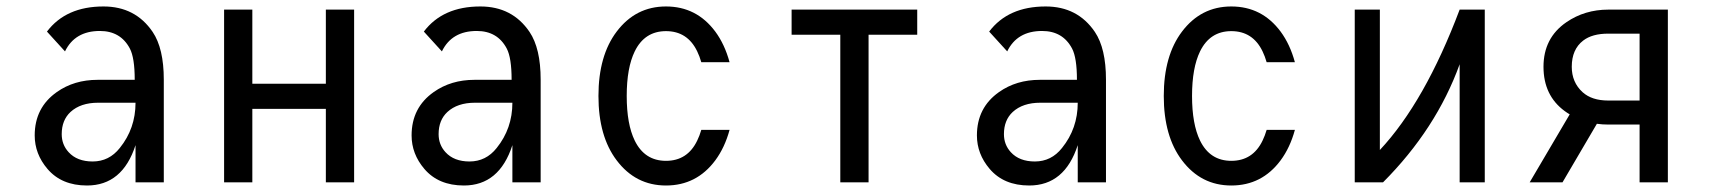

<svg xmlns="http://www.w3.org/2000/svg" viewBox="-20 -567 5313 597"><path d="M489.3 0H401.4V-115.7Q360.8 9.8 250.5 9.8Q171.4 9.8 127.4 -42Q87.9 -88.4 87.9 -146Q87.9 -232.4 156.7 -280.8Q210.4 -318.8 283.7 -318.8H398.9Q398.9 -387.2 383.8 -416Q355 -470.7 290.5 -470.7Q212.9 -470.7 182.1 -407.2L126 -468.8Q185.1 -546.9 301.8 -546.9Q400.9 -546.9 454.6 -467.8Q489.3 -416.5 489.3 -319.3ZM401.4 -247.6Q344.7 -247.6 285.2 -247.6Q230.5 -247.6 199.2 -218.8Q171.9 -193.4 171.9 -149.9Q171.9 -117.2 193.4 -93.8Q219.7 -64.9 268.1 -64.9Q319.3 -64.9 352.5 -106.9Q401.4 -167.5 401.4 -247.6Z M676.8 -537.1H764.6V-306.6H993.2V-537.1H1081.1V0H993.2V-228.5H764.6V0H676.8Z M1661.1 0H1573.2V-115.7Q1532.7 9.8 1422.4 9.8Q1343.3 9.8 1299.3 -42Q1259.8 -88.4 1259.8 -146Q1259.8 -232.4 1328.6 -280.8Q1382.3 -318.8 1455.6 -318.8H1570.8Q1570.8 -387.2 1555.7 -416Q1526.9 -470.7 1462.4 -470.7Q1384.8 -470.7 1354 -407.2L1297.9 -468.8Q1356.9 -546.9 1473.6 -546.9Q1572.8 -546.9 1626.5 -467.8Q1661.1 -416.5 1661.1 -319.3ZM1573.2 -247.6Q1516.6 -247.6 1457 -247.6Q1402.3 -247.6 1371.1 -218.8Q1343.8 -193.4 1343.8 -149.9Q1343.8 -117.2 1365.2 -93.8Q1391.6 -64.9 1439.9 -64.9Q1491.2 -64.9 1524.4 -106.9Q1573.2 -167.5 1573.2 -247.6Z M2248.5 -163.1Q2233.4 -107.9 2204.1 -68.4Q2146 9.8 2050.8 9.8Q1956.5 9.8 1897.5 -68.4Q1840.8 -143.1 1840.8 -268.6Q1840.8 -394 1897.5 -468.8Q1956.5 -546.9 2050.8 -546.9Q2146 -546.9 2204.1 -468.8Q2233.4 -429.2 2248.5 -373.5Q2248.5 -373.5 2160.6 -373.5Q2155.3 -392.1 2147.9 -407.2Q2117.7 -470.2 2050.8 -470.2Q1984.4 -470.2 1953.6 -407.2Q1928.7 -356 1928.7 -268.6Q1928.7 -181.2 1953.6 -129.9Q1984.4 -66.9 2050.8 -66.9Q2117.7 -66.9 2147.9 -129.9Q2155.3 -145 2160.6 -163.1Z M2592.8 0V-459H2441.4V-537.1H2832V-459H2680.7V0Z M3418.9 0H3331.1V-115.7Q3290.5 9.8 3180.2 9.8Q3101.1 9.8 3057.1 -42Q3017.6 -88.4 3017.6 -146Q3017.6 -232.4 3086.4 -280.8Q3140.1 -318.8 3213.4 -318.8H3328.6Q3328.6 -387.2 3313.5 -416Q3284.7 -470.7 3220.2 -470.7Q3142.6 -470.7 3111.8 -407.2L3055.7 -468.8Q3114.7 -546.9 3231.4 -546.9Q3330.6 -546.9 3384.3 -467.8Q3418.9 -416.5 3418.9 -319.3ZM3331.1 -247.6Q3274.4 -247.6 3214.8 -247.6Q3160.2 -247.6 3128.9 -218.8Q3101.6 -193.4 3101.6 -149.9Q3101.6 -117.2 3123 -93.8Q3149.4 -64.9 3197.8 -64.9Q3249 -64.9 3282.2 -106.9Q3331.1 -167.5 3331.1 -247.6Z M4006.3 -163.1Q3991.2 -107.9 3961.9 -68.4Q3903.8 9.8 3808.6 9.8Q3714.4 9.8 3655.3 -68.4Q3598.6 -143.1 3598.6 -268.6Q3598.6 -394 3655.3 -468.8Q3714.4 -546.9 3808.6 -546.9Q3903.8 -546.9 3961.9 -468.8Q3991.2 -429.2 4006.3 -373.5Q4006.3 -373.5 3918.5 -373.5Q3913.1 -392.1 3905.8 -407.2Q3875.5 -470.2 3808.6 -470.2Q3742.2 -470.2 3711.4 -407.2Q3686.5 -356 3686.5 -268.6Q3686.5 -181.2 3711.4 -129.9Q3742.2 -66.9 3808.6 -66.9Q3875.5 -66.9 3905.8 -129.9Q3913.1 -145 3918.5 -163.1Z M4192.4 0V-537.1H4270.5V-100.6Q4410.6 -250.5 4518.6 -537.1H4596.7V0H4518.6V-367.2Q4445.8 -166 4280.3 0Z M4736.3 0 4860.8 -211.4Q4852.5 -216.3 4845.2 -221.7Q4779.3 -270 4779.3 -359.4Q4779.3 -449.2 4850.6 -498Q4907.7 -537.1 4981 -537.1H5166V0H5078.1V-179.7H4981Q4962.4 -179.7 4945.3 -182.1L4838.4 0ZM5078.1 -254.4V-462.4H4980.5Q4930.7 -462.4 4902.8 -440.9Q4867.2 -413.6 4867.2 -359.4Q4867.2 -311 4900.9 -280.3Q4929.7 -254.4 4980.5 -254.4Z"/></svg>

Font: Consola Mono
Style: Book
Weight: 400
Monospace: yes
Version: Version 2.001